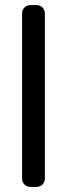

<svg xmlns="http://www.w3.org/2000/svg" viewBox="-20 -737 264 757"><path d="M67 -34V-683Q67 -698 76.5 -707.5Q86 -717 101 -717H123Q138 -717 147.5 -707.5Q157 -698 157 -683V-34Q157 -19 147.5 -9.5Q138 0 123 0H101Q86 0 76.5 -9.5Q67 -19 67 -34Z"/></svg>

Font: Higure Gothic Medium
Style: Regular
Weight: 500
Designer: Yoshimichi Ohira
Foundry: Positype
Version: Version 1.000